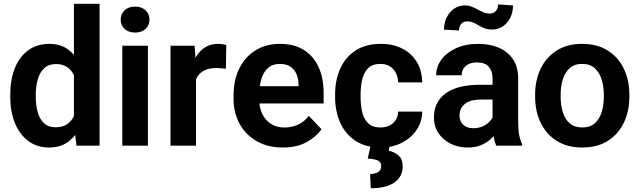

<svg xmlns="http://www.w3.org/2000/svg" viewBox="-20 -770 3381 1015"><path d="M370.8 -113.7V-750H506.4V0H384.2ZM34.1 -258V-268.3Q34.1 -348.8 58.4 -409.6Q82.8 -470.4 129.1 -504.2Q175.4 -538.1 241 -538.1Q303.6 -538.1 345.6 -504.2Q387.5 -470.3 411.8 -410.8Q436 -351.4 445.1 -274.1V-248.8Q436 -175.2 411.7 -116.6Q387.4 -58 345.3 -24.1Q303.1 9.8 240 9.8Q175.1 9.8 129 -25.1Q82.8 -60.1 58.4 -120.6Q34.1 -181.2 34.1 -258ZM169.1 -268.3V-258Q169.1 -213.4 179.4 -176.7Q189.6 -140 212.8 -118.6Q235.9 -97.1 274.2 -97.1Q311.2 -97.1 335.3 -113.8Q359.4 -130.5 372.4 -159.7Q385.4 -188.9 388.5 -226.1V-296.3Q386.7 -326.4 379.1 -351.2Q371.5 -376.1 357.7 -393.9Q343.8 -411.8 323.4 -421.6Q302.9 -431.4 275.2 -431.4Q237 -431.4 213.8 -409.6Q190.5 -387.8 179.8 -350.9Q169.1 -314 169.1 -268.3Z M761.9 -528.3V0H626.6V-528.3ZM618 -666.1Q618 -696 638.6 -715.5Q659.2 -735.1 694 -735.1Q728.7 -735.1 749.5 -715.5Q770.3 -696 770.3 -666.1Q770.3 -636.6 749.5 -617.2Q728.7 -597.8 694 -597.8Q659.2 -597.8 638.6 -617.2Q618 -636.6 618 -666.1Z M1016.3 -416.6V0H881.4V-528.3H1008.9ZM1176.1 -531.8 1174.1 -406.5Q1163.8 -408.1 1149.8 -409.3Q1135.8 -410.4 1124 -410.4Q1084.1 -410.4 1058.3 -396.7Q1032.4 -383 1019.3 -357.3Q1006.2 -331.5 1005 -295.3L977 -301.2Q977 -369 994.8 -422.6Q1012.6 -476.2 1047.4 -507.1Q1082.1 -538.1 1132.8 -538.1Q1144 -538.1 1156.3 -536.3Q1168.6 -534.6 1176.1 -531.8Z M1475.3 9.8Q1394.2 9.8 1335.8 -24.4Q1277.4 -58.6 1246.1 -116.7Q1214.7 -174.9 1214.7 -246.2V-265.5Q1214.7 -346.4 1244.9 -407.8Q1275.1 -469.1 1330.4 -503.6Q1385.7 -538.1 1460.1 -538.1Q1535.4 -538.1 1586.8 -505.5Q1638.1 -472.9 1664.5 -414.8Q1690.8 -356.7 1690.8 -279.3V-222.9H1274V-314.3H1558.3V-324.6Q1557.8 -354.5 1547.1 -378.9Q1536.4 -403.3 1514.8 -417.8Q1493.3 -432.2 1459.2 -432.2Q1421.4 -432.2 1397.1 -411Q1372.9 -389.8 1361.5 -352.2Q1350.1 -314.6 1350.1 -265.5V-246.2Q1350.1 -202.8 1366 -168.9Q1381.9 -135 1412 -115.4Q1442 -95.9 1483.7 -95.9Q1523 -95.9 1556 -111.3Q1588.9 -126.8 1612.9 -157.4L1679.6 -86.7Q1654.8 -50.3 1603.6 -20.3Q1552.4 9.8 1475.3 9.8Z M1991.6 -96.1Q2018.3 -96.1 2039 -106.5Q2059.8 -116.9 2071.9 -135.7Q2084.1 -154.5 2084.8 -179.9H2212Q2211.3 -125.4 2182 -82.5Q2152.6 -39.6 2103.6 -14.9Q2054.5 9.8 1993.9 9.8Q1912.6 9.8 1858.8 -25.9Q1805.1 -61.5 1778.3 -122Q1751.5 -182.5 1751.5 -256.5V-271.5Q1751.5 -345.8 1778.1 -406.2Q1804.8 -466.5 1858.6 -502.3Q1912.5 -538.1 1993.4 -538.1Q2057.7 -538.1 2106.6 -513.1Q2155.5 -488.1 2183.4 -442.4Q2211.3 -396.7 2212 -334.4H2084.8Q2084.1 -361.8 2073 -383.8Q2062 -405.8 2041.4 -419Q2020.7 -432.2 1991 -432.2Q1948.5 -432.2 1925.8 -409.2Q1903.1 -386.1 1894.7 -349.4Q1886.3 -312.7 1886.3 -271.5V-256.5Q1886.3 -214.6 1894.6 -178Q1902.9 -141.4 1925.8 -118.8Q1948.6 -96.1 1991.6 -96.1ZM1939.2 -1H2040.4L2034.9 27.2Q2062.6 32.1 2085.6 50.8Q2108.7 69.5 2108.7 111.7Q2108.7 162.9 2065.8 194Q2022.9 225.2 1939.9 225.2L1936.5 149.8Q1953.1 149.8 1966.3 145.5Q1979.5 141.2 1987.3 131.9Q1995 122.7 1995 107.9Q1995 87 1978.3 78.9Q1961.5 70.7 1924 68.2Z M2583.9 -115.8V-355.3Q2583.9 -393.9 2564 -417Q2544.1 -440.1 2501.6 -440.1Q2476.8 -440.1 2458.6 -431.6Q2440.4 -423.1 2430.6 -407.9Q2420.7 -392.7 2420.7 -372.2H2285.8Q2285.8 -417 2313.3 -454.6Q2340.8 -492.3 2391 -515.2Q2441.2 -538.1 2509 -538.1Q2569.8 -538.1 2617.2 -517.7Q2664.6 -497.3 2692 -456.5Q2719.3 -415.7 2719.3 -354.3V-126.1Q2719.3 -84.5 2724.7 -56.6Q2730.1 -28.7 2740.2 -8.1V0H2603.5Q2593.8 -20.9 2588.8 -52.6Q2583.9 -84.3 2583.9 -115.8ZM2602.1 -321.8 2603.1 -243.7H2522.9Q2464.4 -243.7 2436.7 -219.9Q2409.1 -196.2 2409.1 -158.3Q2409.1 -129.8 2428.5 -111Q2447.9 -92.2 2481.7 -92.2Q2514.7 -92.2 2539 -105.5Q2563.3 -118.8 2577 -138.1Q2590.6 -157.3 2591.2 -174.8L2628.3 -117Q2621.1 -97.1 2607.6 -75.1Q2594 -53.1 2573 -33.9Q2552 -14.7 2522.4 -2.5Q2492.8 9.8 2453 9.8Q2402.2 9.8 2361.7 -10.6Q2321.1 -31.1 2297.6 -66.7Q2274 -102.4 2274 -148.1Q2274 -231.1 2335.8 -276.4Q2397.7 -321.8 2517.7 -321.8ZM2613.2 -746.7 2692.1 -741.3Q2692.1 -705.7 2677.8 -676.8Q2663.5 -647.9 2638.8 -630.9Q2614.1 -613.9 2582.2 -613.9Q2558.8 -613.9 2541.9 -620.4Q2525.1 -626.9 2511.1 -635.4Q2497.1 -644 2482.3 -650.5Q2467.5 -657 2448.1 -657Q2430.9 -657 2418.7 -644.3Q2406.5 -631.6 2406.5 -609L2327.1 -613.1Q2327.1 -648.1 2341.3 -677.3Q2355.5 -706.4 2380.3 -723.9Q2405.1 -741.3 2436.7 -741.3Q2456.5 -741.3 2473.1 -734.8Q2489.7 -728.3 2505.1 -719.9Q2520.4 -711.4 2536.3 -704.9Q2552.1 -698.4 2570.5 -698.4Q2588.1 -698.4 2600.6 -711.2Q2613.2 -724 2613.2 -746.7Z M2808.9 -258.6V-269.2Q2808.9 -346.2 2838.2 -406.9Q2867.5 -467.6 2922.9 -502.8Q2978.4 -538.1 3057.4 -538.1Q3137.1 -538.1 3192.8 -502.8Q3248.5 -467.6 3277.8 -406.9Q3307.1 -346.2 3307.1 -269.2V-258.6Q3307.1 -181.8 3277.8 -121Q3248.5 -60.3 3193.1 -25.2Q3137.6 9.8 3058.4 9.8Q2978.9 9.8 2923.2 -25.2Q2867.5 -60.3 2838.2 -121Q2808.9 -181.8 2808.9 -258.6ZM2943.8 -269.2V-258.6Q2943.8 -214 2955.2 -177Q2966.7 -139.9 2991.8 -118Q3016.9 -96.1 3058.4 -96.1Q3099.1 -96.1 3124.1 -118Q3149.1 -139.9 3160.6 -177Q3172.1 -214 3172.1 -258.6V-269.2Q3172.1 -313.1 3160.5 -350.1Q3148.9 -387.1 3123.9 -409.7Q3098.9 -432.2 3057.4 -432.2Q3016.7 -432.2 2991.7 -409.7Q2966.7 -387.1 2955.2 -350.1Q2943.8 -313.1 2943.8 -269.2Z"/></svg>

Font: Vazirmatn
Style: Regular
Weight: 400
Designer: Saber Rastikerdar
Foundry: Saber Rastikerdar
Version: Version 33.003;September 2, 2022;FontCreator 14.0.0.2862 64-